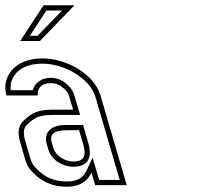

<svg xmlns="http://www.w3.org/2000/svg" viewBox="-111 -704 808 730"><path d="M236.8 -48 250.8 0H370.8L271.1 -341C247.4 -422.2 142.3 -482 49.9 -482C-57.4 -482 -106.4 -409.5 -86.4 -341H32.4C29.7 -364.3 43.6 -388 82.4 -388C98.2 -388 112.1 -383.3 124 -374C148.2 -355 149.2 -347.5 154.9 -328L166.9 -287H86.9C61.9 -287 41.4 -283.8 25.3 -277.5C9.3 -271.2 -7.3 -259.3 -24.3 -242C-41.3 -224.7 -44.7 -198.3 -34.3 -163L-18.5 -109C-13.1 -90.3 -8.7 -70.7 12.5 -50C46.7 -12.7 90.1 6 142.6 6C199.3 6 224.5 -21.2 236.8 -48ZM144.7 -209H189.7L203.2 -163C213 -129.4 222.4 -90 168.3 -90C135.1 -90 100.6 -111.9 92.4 -140L85.4 -164C76.4 -194.9 97.1 -209 144.7 -209ZM-34.4 -548H40.6L172.1 -684H54.6ZM218.6 -56.3C208.9 -35.1 191.6 -14 142.6 -14C95.1 -14 57.8 -30.2 27.2 -63.5L26.8 -63.9L26.5 -64.3C9.1 -81.3 6.4 -95 0.7 -114.6L-15.1 -168.6C-24.6 -200.9 -19.9 -217.9 -10 -228C5.7 -244 20.2 -254 32.7 -258.9C45.4 -263.9 63.6 -267 86.9 -267H193.6L174.1 -333.6C168.6 -352.6 162.6 -369.1 136.3 -389.7C120.9 -401.8 102.3 -408 82.4 -408C45 -408 20.5 -388.2 13.7 -361H-70.1C-70.6 -365.4 -70.7 -367.5 -70.8 -371C-70.9 -416 -33.9 -462 49.9 -462C135.7 -462 231.7 -404.7 251.9 -335.4L344.1 -20H265.8L240.9 -105.1ZM144.7 -229C128.9 -229 115.1 -227.7 103 -224.1C73.2 -215.5 56.9 -190.1 66.2 -158.4L73.2 -134.4C84.7 -95.2 127.7 -70 168.3 -70C177.3 -70 185.5 -70.9 192.9 -73C246.5 -87.7 229.1 -145.4 222.4 -168.6L204.7 -229ZM2.6 -568 65.4 -664H125L32.1 -568Z"/></svg>

Font: Din Kursivschrift
Style: BreitLeftGho
Weight: 400
Version: Version 1.089